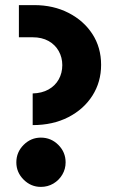

<svg xmlns="http://www.w3.org/2000/svg" viewBox="-20 -720 446 752"><path d="M108 -230V-354Q144 -355 170 -369.5Q196 -384 210 -409Q224 -434 224 -465Q224 -495 210 -520Q196 -545 170 -559.5Q144 -574 108 -574H54V-700H114Q189 -700 248.5 -669.5Q308 -639 342 -586.5Q376 -534 376 -466Q376 -399 342 -345.5Q308 -292 247.5 -261Q187 -230 108 -230ZM140 12Q101 12 72.5 -16.5Q44 -45 44 -84Q44 -124 72.5 -152.5Q101 -181 140 -181Q180 -181 208.5 -152.5Q237 -124 237 -84Q237 -58 224 -36Q211 -14 189 -1Q167 12 140 12Z"/></svg>

Font: MuseoModerno Thin
Style: Bold
Weight: 700
Version: Version 1.003